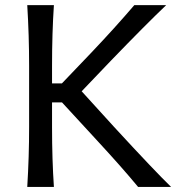

<svg xmlns="http://www.w3.org/2000/svg" viewBox="-20 -733 712 753"><path d="M300.3 -375 427.7 -234.9Q587.4 -61.5 650.9 0H521.5Q460 -74.7 357.9 -185.1L223.1 -331.5H184.1V-235.4Q184.1 -107.9 191.4 0H86.9Q94.2 -118.7 94.2 -235.4V-474.6Q94.2 -592.8 86.9 -712.9H191.4Q184.1 -603.5 184.1 -474.6V-405.8H222.7L339.8 -528.3Q430.7 -624 506.8 -712.9H631.8Q552.7 -637.7 414.1 -494.1Z"/></svg>

Font: Commissioner Flair
Style: Regular
Weight: 400
Designer: Kostas Bartsokas
Foundry: Kostas Bartsokas
Version: Version 1.000